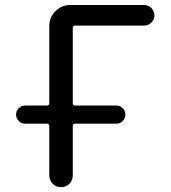

<svg xmlns="http://www.w3.org/2000/svg" viewBox="-20 -775 691 774"><path d="M82 -276.4Q66.4 -276.4 55.7 -287.1Q44.9 -297.9 44.9 -313Q44.9 -328.1 55.7 -338.9Q66.4 -349.6 82 -349.6H168.9Q178.7 -349.6 178.7 -359.4V-669.9Q178.7 -705.1 203.6 -730Q228.5 -754.9 263.7 -754.9H560.5Q578.1 -754.9 590.3 -742.7Q602.5 -730.5 602.5 -713.4Q602.5 -696.3 590.3 -684.1Q578.1 -671.9 560.5 -671.9H283.2Q273.4 -671.9 273.4 -662.1V-359.4Q273.4 -349.6 283.2 -349.6H449.2Q463.9 -349.6 474.6 -338.9Q485.4 -328.1 485.4 -313Q485.4 -297.9 474.6 -287.1Q463.9 -276.4 449.2 -276.4H283.2Q273.4 -276.4 273.4 -266.6V-68.4Q273.4 -47.9 259.8 -34.2Q246.1 -20.5 226.1 -20.5Q206.1 -20.5 192.4 -34.2Q178.7 -47.9 178.7 -68.4V-266.6Q178.7 -276.4 168.9 -276.4Z"/></svg>

Font: Gen Jyuu GothicX Regular
Style: Regular
Weight: 400
Designer: [Source Han Sans]
Ryoko NISHIZUKA  (kana & ideographs); Paul D. Hunt (Latin, Greek & Cyrillic); Wenlong ZHANG  (bopomofo
Version: Version 1.002.20150607